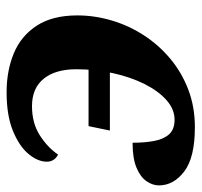

<svg xmlns="http://www.w3.org/2000/svg" viewBox="-34 -552 596 567"><g transform="rotate(90 263.5 -268.0)"><path d="M252 10Q188 10 136.5 -11.5Q85 -33 55 -79.5Q25 -126 25 -199Q25 -250 40 -300.5Q55 -351 83.5 -395Q112 -439 152.5 -473Q193 -507 244 -526.5Q295 -546 355 -546Q445 -546 486 -514.5Q527 -483 527 -440Q527 -421 514.5 -403Q502 -385 474.5 -373.5Q447 -362 401 -362Q401 -399 395.5 -427Q390 -455 375.5 -470.5Q361 -486 333 -486Q302 -486 275 -462Q248 -438 227.5 -397Q207 -356 195.5 -304Q184 -252 184 -196Q184 -134 212 -99.5Q240 -65 293 -65Q343 -65 379 -88Q415 -111 436 -142Q446 -137 451.5 -128.5Q457 -120 457 -109Q457 -82 434 -54.5Q411 -27 365.5 -8.5Q320 10 252 10ZM138 -232 148 -295H365L352 -232Z"/></g></svg>

Font: Noto Serif
Style: Italic
Weight: 400
Italic angle: -12°
Designer: Monotype Design Team
Foundry: Monotype Imaging Inc.
Version: Version 2.013